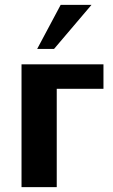

<svg xmlns="http://www.w3.org/2000/svg" viewBox="-20 -765 461 785"><path d="M354 -745 201 -565H132L228 -745ZM403 -402H212V0H68V-502H403Z"/></svg>

Font: cwTeXHei
Style: Medium
Weight: 500
Version: Version 1.17